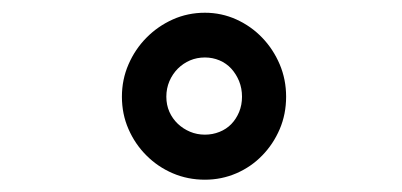

<svg xmlns="http://www.w3.org/2000/svg" viewBox="-20 -741 640 306"><path d="M174.3 -586.9Q174.3 -614.3 184.8 -638.4Q195.3 -662.6 213.4 -680.9Q231.4 -699.2 255.4 -710Q279.3 -720.7 306.6 -720.7Q333 -720.7 356.7 -710Q380.4 -699.2 397.9 -680.9Q415.5 -662.6 425.8 -638.4Q436 -614.3 436 -586.9Q436 -559.1 425.8 -535.2Q415.5 -511.2 397.9 -493.2Q380.4 -475.1 356.7 -464.8Q333 -454.6 306.6 -454.6Q279.3 -454.6 255.4 -464.8Q231.4 -475.1 213.4 -493.2Q195.3 -511.2 184.8 -535.2Q174.3 -559.1 174.3 -586.9ZM245.1 -586.9Q245.1 -573.7 250 -562.7Q254.9 -551.8 263.4 -543.7Q272 -535.6 283 -531Q293.9 -526.4 306.6 -526.4Q318.8 -526.4 329.8 -530.8Q340.8 -535.2 348.6 -543.2Q356.4 -551.3 361.1 -562.5Q365.7 -573.7 365.7 -586.9Q365.7 -600.1 361.1 -611.6Q356.4 -623 348.6 -631.6Q340.8 -640.1 329.8 -644.8Q318.8 -649.4 306.6 -649.4Q293.9 -649.4 283 -644.8Q272 -640.1 263.4 -631.6Q254.9 -623 250 -611.6Q245.1 -600.1 245.1 -586.9Z"/></svg>

Font: Roboto Mono
Style: Bold
Weight: 700
Designer: Google
Version: Version 2.000985; 2015; ttfautohint (v1.3)